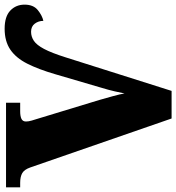

<svg xmlns="http://www.w3.org/2000/svg" viewBox="14 -774 760 828"><g transform="rotate(-90 394.0 -360.0)"><path d="M86 -609Q77 -635 61.5 -644Q46 -653 20 -653H0V-714H365V-653H328Q307 -653 295.5 -647.5Q284 -642 284 -628Q284 -617 288 -603.5Q292 -590 294 -584L377 -311Q385 -283 393.5 -252.5Q402 -222 405 -203Q409 -222 414 -245Q419 -268 432 -311L488 -502Q509 -574 533.5 -622.5Q558 -671 594 -695.5Q630 -720 684 -720Q737 -720 762.5 -695.5Q788 -671 788 -634Q788 -596 764.5 -577Q741 -558 718 -553Q718 -574 706 -590Q694 -606 671 -606Q650 -606 632 -594Q614 -582 597 -550Q580 -518 561 -458L416 0H297Z"/></g></svg>

Font: Noto Serif Black
Style: Regular
Weight: 900
Designer: Monotype Design Team
Foundry: Monotype Imaging Inc.
Version: Version 2.014; ttfautohint (v1.8.4.7-5d5b)